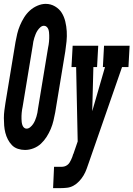

<svg xmlns="http://www.w3.org/2000/svg" viewBox="-38 -766 689 991"><path d="M91 8Q72 8 54 2Q36 -4 23.5 -17Q11 -30 2.5 -46.5Q-6 -63 -10.5 -81Q-15 -99 -16.5 -118Q-18 -137 -18 -156.5Q-18 -176 -15.5 -195.5Q-13 -215 -10 -234L42 -549Q46 -571 51 -592Q56 -613 65 -634.5Q74 -656 86.5 -676Q99 -696 116 -711.5Q133 -727 155 -736.5Q177 -746 198 -746Q224 -746 246 -733Q268 -720 280.5 -700Q293 -680 299 -655Q305 -630 306.5 -604.5Q308 -579 305.5 -553Q303 -527 299 -501L247 -186Q243 -165 238 -143.5Q233 -122 224 -100.5Q215 -79 202.5 -59.5Q190 -40 173.5 -24.5Q157 -9 135 -0.5Q113 8 91 8ZM99 -102Q109 -102 118 -109.5Q127 -117 133 -126Q139 -135 143 -144.5Q147 -154 150 -164Q153 -174 155 -184Q157 -194 158 -204L210 -519Q212 -527 213 -535Q214 -543 215 -551Q216 -559 216 -567.5Q216 -576 216 -584Q216 -592 215 -600Q214 -608 211.5 -615Q209 -622 203 -627.5Q197 -633 189 -633Q179 -633 170.5 -625.5Q162 -618 156 -609Q150 -600 146 -590Q142 -580 139 -570.5Q136 -561 134 -551Q132 -541 131 -531L79 -216Q77 -208 76 -200Q75 -192 74 -184Q73 -176 73 -168Q73 -160 73 -152Q73 -144 74 -136Q75 -128 77.5 -120.5Q80 -113 85.5 -107.5Q91 -102 99 -102ZM236 205 241 95H279Q287 95 294.5 93Q302 91 309 86Q316 81 320.5 74Q325 67 328.5 59.5Q332 52 335 44.5Q338 37 340 29L341 28Q341 28 341 28Q341 28 341 28L363 -36L355 -420H331L337 -530H469L463 -420H444L438 -192L504 -420H493L499 -530H631L625 -420H592L421 72Q415 89 409 106Q403 123 393.5 139Q384 155 371 169Q358 183 342 192Q326 201 308.5 203Q291 205 274 205Z"/></svg>

Font: Iosevka Slab XBdExObl
Style: Regular
Weight: 800
Width: 7
Italic angle: -9°
Monospace: yes
Designer: Belleve Invis
Foundry: Belleve Invis
Version: Version 11.1.0; ttfautohint (v1.8.3)